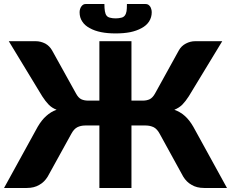

<svg xmlns="http://www.w3.org/2000/svg" viewBox="-26 -933 1146 953"><path d="M933.6 -303.7 1100.6 0H987.3Q950.2 0 924.8 -15.6Q899.9 -29.3 883.3 -56.6L766.6 -269Q754.4 -292 737.3 -301.3Q718.8 -310.1 697.3 -310.1H626.5V0H467.3V-310.1H397Q375 -310.1 357.4 -301.3Q340.8 -292.5 328.1 -269L210.9 -56.6Q194.3 -29.3 169.4 -15.6Q144 0 106.9 0H-5.9L161.1 -303.7Q181.2 -337.9 203.6 -357.4Q226.6 -378.4 254.9 -388.2Q230.5 -397.9 215.3 -414.1Q200.7 -428.7 183.6 -455.1L17.6 -728.5H151.4Q175.3 -728.5 198.7 -716.8Q219.7 -705.1 232.4 -683.1L351.1 -469.2Q362.8 -447.3 377.4 -440.4Q392.1 -433.6 411.1 -433.6H467.3V-728.5H626.5V-433.6H683.6Q702.1 -433.6 716.8 -440.4Q731.9 -447.8 743.7 -469.2L861.8 -683.1Q874 -705.1 896.5 -716.8Q918.9 -728.5 942.9 -728.5H1077.1L911.1 -455.1Q895.5 -430.7 879.4 -414.1Q863.3 -397.9 839.4 -388.2Q867.7 -378.4 891.6 -357.4Q914.1 -337.4 933.6 -303.7ZM547.9 -841.8Q563.5 -841.8 576.2 -845.2Q586.4 -847.2 593.3 -855.5Q600.1 -864.7 602.1 -877.4Q604 -889.2 604 -913.1H695.8Q704.6 -913.1 710 -909.7Q715.8 -905.8 719.7 -899.9Q722.7 -895.5 725.1 -886.7Q727.1 -880.4 727.1 -871.6Q727.1 -847.2 713.9 -826.2Q700.7 -806.2 676.8 -793.5Q651.9 -779.8 620.6 -773.4Q588.9 -767.1 547.9 -767.1Q507.3 -767.1 476.1 -773.4Q443.4 -779.8 419.4 -793.5Q395 -806.2 382.3 -826.2Q369.1 -845.7 369.1 -871.6Q369.1 -880.4 371.1 -886.7Q373 -894 377 -899.9Q381.8 -906.7 386.7 -909.7Q391.6 -913.1 399.9 -913.1H492.2Q492.2 -892.1 494.6 -877.4Q497.1 -862.8 502.9 -855.5Q508.8 -847.7 520 -845.2Q531.7 -841.8 547.9 -841.8Z"/></svg>

Font: Lato-ExtraBold
Style: Regular
Weight: 500
Designer: Lukasz Dziedzic with Adam Twardoch and Botio Nikoltchev
Foundry: tyPoland Lukasz Dziedzic
Version: ""